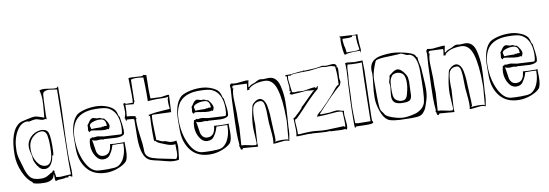

<svg xmlns="http://www.w3.org/2000/svg" viewBox="-56 -1101 4300 1503"><g transform="rotate(-10 2094.5 -350.0)"><path d="M390 -3 382 -4H368Q368 0 341.5 1Q315 2 311 3Q307 4 304 5Q301 6 299 6.5Q297 7 295.5 7.5Q294 8 293 8H292Q289 8 287 -7L286 -40Q286 -48 287 -49Q283 -45 280 -33.5Q277 -22 268 -12Q244 7 204 7Q164 7 137.5 1.5Q111 -4 111 -11Q111 -13 112 -14Q70 -40 39.5 -109Q9 -178 9 -246Q9 -444 97 -492Q100 -495 149 -506Q198 -517 215 -517Q232 -517 290 -496Q289 -497 289 -501Q289 -505 294 -553Q299 -601 299 -637.5Q299 -674 288 -713L313 -718Q333 -718 365 -712.5Q397 -707 411.5 -707Q426 -707 429.5 -712.5Q433 -718 437 -718Q436 -671 436 -614Q436 -557 429.5 -413.5Q423 -270 423 -192V-145L428 -53Q428 -27 425 -3Q420 -3 412.5 -8.5Q405 -14 397 -14Q396 -13 395.5 -8Q395 -3 390 -3ZM295 -484 276 -481Q266 -481 247.5 -488Q229 -495 216.5 -495Q204 -495 165 -486Q158 -490 150 -490Q100 -490 64.5 -428.5Q29 -367 29 -277Q29 -242 40.5 -204.5Q52 -167 55 -156Q72 -87 97.5 -58.5Q123 -30 185 -30Q217 -30 241.5 -46Q266 -62 276 -65Q282 -77 287 -77Q295 -74 295 -68Q295 -62 292 -58Q299 -50 299 -23Q317 -18 333 -18Q349 -18 417 -23Q416 -42 416 -79V-135L425 -696L361 -705L349 -704H348Q338 -704 326 -698Q314 -692 311.5 -677Q309 -662 304 -510L305 -490Q305 -488 304.5 -484Q304 -480 304 -479Q299 -484 295 -484ZM304 -191 300 -194Q298 -194 298 -193Q294 -155 275 -127Q256 -99 227.5 -99Q199 -99 182.5 -117.5Q166 -136 156 -157Q146 -178 145 -184Q144 -190 143.5 -199Q143 -208 142 -215Q129 -265 129 -289Q129 -332 160 -365Q191 -398 239 -404H247Q287 -404 299.5 -379.5Q312 -355 312 -273Q312 -191 304 -191ZM295 -257Q295 -260 295 -279Q295 -298 294 -314Q293 -330 289 -352Q281 -394 244.5 -394Q208 -394 174 -360.5Q140 -327 140 -268Q140 -209 168 -166Q196 -123 237 -123Q295 -123 295 -257Z M717 -247 695 -251 664 -249Q643 -249 626 -258Q630 -244 634 -215.5Q638 -187 641 -169Q644 -151 657.5 -136Q671 -121 695 -121Q753 -121 759 -202Q787 -198 861 -198Q870 -198 874 -202L875 -135Q875 -69 856 -46Q833 -22 787 -4.5Q741 13 694 13Q594 13 541.5 -51.5Q489 -116 489 -215V-286Q489 -418 544 -472Q560 -488 604 -500.5Q648 -513 700 -513Q752 -513 798 -492.5Q844 -472 854 -442Q857 -437 859 -427Q863 -405 871 -400Q884 -319 884 -295.5Q884 -272 880 -260Q863 -243 820 -243L722 -249ZM612 -273 620 -272Q625 -272 630 -281Q635 -276 641 -276L668 -279Q679 -279 699 -274.5Q719 -270 722 -270L848 -263Q861 -263 863 -264Q871 -286 871 -321Q871 -440 796 -478Q769 -493 688 -493Q589 -493 541 -442Q521 -422 507.5 -384Q494 -346 494 -294Q494 -184 534 -102.5Q574 -21 632 -15Q659 -12 711 -12Q763 -12 784 -19Q805 -26 828 -55Q863 -108 863 -190Q837 -192 829 -192H793Q784 -192 777 -193Q765 -156 758 -144.5Q751 -133 742 -119Q726 -94 689.5 -94Q653 -94 628.5 -133Q604 -172 604 -222Q604 -243 612 -273ZM696 -418 711 -419Q717 -419 727 -413.5Q737 -408 741.5 -408Q746 -408 747 -409Q781 -370 781 -345Q781 -340 776 -329Q771 -318 769.5 -318Q768 -318 763 -323Q756 -319 735.5 -319Q715 -319 680.5 -325.5Q646 -332 634.5 -332Q623 -332 621 -321Q620 -322 617 -325Q609 -331 609 -340L612 -368Q612 -377 611 -378Q617 -384 622 -392L633 -408Q647 -427 664 -427ZM740 -349 760 -348Q760 -377 749 -391.5Q738 -406 709 -406Q680 -406 654.5 -396Q629 -386 629 -371Q629 -367 632 -358.5Q635 -350 635 -344Q636 -345 672 -345Q708 -345 719 -344Q720 -345 720 -346Q719 -346 719 -347V-349Q732 -346 733 -345Q733 -349 740 -349Z M1118 -308 1122 -170Q1133 -170 1147.5 -161Q1162 -152 1175 -152Q1188 -152 1204.5 -145Q1221 -138 1225 -137Q1229 -136 1245 -136Q1261 -136 1276 -140Q1281 -108 1281 -91Q1281 -74 1270 11Q1262 15 1233 15Q1204 15 1167 4.5Q1130 -6 1110.5 -10Q1091 -14 1081.5 -16.5Q1072 -19 1058 -23Q1034 -30 1018 -48Q978 -94 978 -220L980 -339V-360Q972 -366 951.5 -367Q931 -368 925 -369Q921 -368 920 -363.5Q919 -359 916.5 -359Q914 -359 912.5 -370Q911 -381 907 -383Q919 -408 919 -434.5Q919 -461 916 -497Q917 -497 919 -496L927 -500Q928 -500 931.5 -495.5Q935 -491 944 -491H981Q990 -491 991 -490Q994 -505 994 -554.5Q994 -604 991 -686Q1001 -688 1007 -688L1093 -683Q1104 -683 1113 -692Q1116 -686 1133 -686Q1131 -592 1131 -562.5Q1131 -533 1133 -499H1141L1217 -496L1270 -504Q1278 -504 1282 -500Q1281 -499 1281 -498L1280 -490V-483L1274 -366L1133 -371Q1127 -371 1121 -369Q1118 -339 1118 -308ZM1005 -512 1006 -497Q1002 -495 1000 -487.5Q998 -480 996 -478Q937 -483 931 -485Q931 -429 926 -393Q943 -393 993 -384V-380Q993 -372 999 -365Q999 -363 996 -360.5Q993 -358 993 -352V-328Q993 -287 1003 -218.5Q1013 -150 1013 -120V-104Q1013 -56 1068 -38Q1104 -26 1164.5 -15Q1225 -4 1249 2Q1264 -11 1264 -52L1263 -96V-104Q1263 -112 1264 -113Q1263 -112 1255 -112H1246Q1216 -112 1175 -131Q1170 -133 1156 -138.5Q1142 -144 1136 -147Q1120 -155 1110 -169V-167Q1110 -164 1106 -164Q1102 -164 1102 -229Q1102 -294 1106 -362Q1106 -365 1101 -366.5Q1096 -368 1096 -372L1097 -375L1111 -378Q1159 -386 1171.5 -386Q1184 -386 1217.5 -389.5Q1251 -393 1268 -393Q1264 -424 1264 -446Q1264 -468 1266.5 -475Q1269 -482 1271 -485.5Q1273 -489 1273 -490Q1260 -484 1235.5 -485Q1211 -486 1178 -486Q1145 -486 1109 -482L1110 -542Q1110 -598 1107 -671Q1065 -677 1045.5 -677Q1026 -677 1008 -671Q1005 -540 1005 -512ZM1197 0Q1201 0 1202 -1Q1197 -1 1197 0Z M1544 -247 1522 -251 1491 -249Q1470 -249 1453 -258Q1457 -244 1461 -215.5Q1465 -187 1468 -169Q1471 -151 1484.5 -136Q1498 -121 1522 -121Q1580 -121 1586 -202Q1614 -198 1688 -198Q1697 -198 1701 -202L1702 -135Q1702 -69 1683 -46Q1660 -22 1614 -4.5Q1568 13 1521 13Q1421 13 1368.5 -51.5Q1316 -116 1316 -215V-286Q1316 -418 1371 -472Q1387 -488 1431 -500.5Q1475 -513 1527 -513Q1579 -513 1625 -492.5Q1671 -472 1681 -442Q1684 -437 1686 -427Q1690 -405 1698 -400Q1711 -319 1711 -295.5Q1711 -272 1707 -260Q1690 -243 1647 -243L1549 -249ZM1439 -273 1447 -272Q1452 -272 1457 -281Q1462 -276 1468 -276L1495 -279Q1506 -279 1526 -274.5Q1546 -270 1549 -270L1675 -263Q1688 -263 1690 -264Q1698 -286 1698 -321Q1698 -440 1623 -478Q1596 -493 1515 -493Q1416 -493 1368 -442Q1348 -422 1334.5 -384Q1321 -346 1321 -294Q1321 -184 1361 -102.5Q1401 -21 1459 -15Q1486 -12 1538 -12Q1590 -12 1611 -19Q1632 -26 1655 -55Q1690 -108 1690 -190Q1664 -192 1656 -192H1620Q1611 -192 1604 -193Q1592 -156 1585 -144.5Q1578 -133 1569 -119Q1553 -94 1516.5 -94Q1480 -94 1455.5 -133Q1431 -172 1431 -222Q1431 -243 1439 -273ZM1523 -418 1538 -419Q1544 -419 1554 -413.5Q1564 -408 1568.5 -408Q1573 -408 1574 -409Q1608 -370 1608 -345Q1608 -340 1603 -329Q1598 -318 1596.5 -318Q1595 -318 1590 -323Q1583 -319 1562.5 -319Q1542 -319 1507.5 -325.5Q1473 -332 1461.5 -332Q1450 -332 1448 -321Q1447 -322 1444 -325Q1436 -331 1436 -340L1439 -368Q1439 -377 1438 -378Q1444 -384 1449 -392L1460 -408Q1474 -427 1491 -427ZM1567 -349 1587 -348Q1587 -377 1576 -391.5Q1565 -406 1536 -406Q1507 -406 1481.5 -396Q1456 -386 1456 -371Q1456 -367 1459 -358.5Q1462 -350 1462 -344Q1463 -345 1499 -345Q1535 -345 1546 -344Q1547 -345 1547 -346Q1546 -346 1546 -347V-349Q1559 -346 1560 -345Q1560 -349 1567 -349Z M1905 -156 1896 -9Q1896 1 1898 17Q1897 18 1891 18L1782 9Q1778 10 1775 15Q1772 20 1770 20Q1760 20 1758.5 5Q1757 -10 1751 -11Q1751 -13 1753.5 -15.5Q1756 -18 1756 -22Q1751 -71 1751 -122Q1751 -173 1759 -376L1765 -465Q1763 -479 1763 -487.5Q1763 -496 1774 -505Q1796 -500 1814 -500L1895 -508Q1900 -508 1914 -506Q1910 -497 1907.5 -478Q1905 -459 1904 -456V-453Q1911 -453 1923 -465Q1929 -469 1942.5 -473.5Q1956 -478 1961 -480.5Q1966 -483 1972.5 -486.5Q1979 -490 1983 -492Q1995 -498 2005 -498L2030 -495L2070 -497Q2135 -497 2154 -418Q2169 -356 2169 -297.5Q2169 -239 2163.5 -168Q2158 -97 2158 -89V-71Q2158 -43 2146 17Q2132 9 2109 9L2032 17H2025Q2020 17 2019 16Q2023 3 2023 -24Q2023 -51 2018.5 -94Q2014 -137 2013 -152.5Q2012 -168 2012 -198Q2012 -228 2011 -247.5Q2010 -267 2007 -288Q2001 -330 1974 -330Q1927 -330 1914 -290Q1904 -256 1904 -197ZM2141 6Q2153 -126 2153 -137V-155Q2153 -312 2127 -396Q2101 -480 2036 -480Q1948 -480 1907 -439L1909 -433Q1908 -432 1908 -431Q1902 -431 1902 -433L1892 -430Q1891 -430 1890 -431L1896 -474L1895 -483L1792 -487Q1779 -487 1779 -468Q1780 -467 1780 -465Q1780 -463 1781 -462Q1782 -463 1782.5 -466.5Q1783 -470 1787 -470Q1775 -441 1775 -392L1779 -269L1778 -216L1779 -153L1770 -14Q1792 -14 1827.5 -5.5Q1863 3 1881 3Q1891 3 1891 -14Q1891 -17 1891 -18L1885 -127Q1885 -184 1896.5 -243Q1908 -302 1911.5 -310Q1915 -318 1934 -332.5Q1953 -347 1971.5 -347Q1990 -347 2004.5 -329Q2019 -311 2025 -277.5Q2031 -244 2033 -213.5Q2035 -183 2036 -140Q2037 -97 2039 -75.5Q2041 -54 2041 -43V-6Q2041 -4 2037.5 -2.5Q2034 -1 2034 3Q2057 -1 2091.5 -1Q2126 -1 2141 6Z M2327 -504 2344 -503Q2344 -507 2351.5 -507Q2359 -507 2359 -506L2357 -504L2397 -506Q2456 -508 2476 -513Q2496 -518 2500 -518L2531 -513L2581 -517Q2603 -517 2612 -503Q2611 -502 2611 -497L2613 -482Q2613 -477 2612 -476Q2613 -477 2614.5 -483Q2616 -489 2618 -491Q2620 -475 2620 -466Q2620 -466 2616 -402Q2616 -387 2621 -372Q2620 -367 2617 -359Q2614 -351 2612 -345Q2567 -307 2533 -272Q2467 -204 2417 -149Q2421 -145 2432 -145L2494 -147Q2540 -154 2552 -154Q2564 -154 2581 -148Q2598 -142 2603 -142Q2608 -142 2609 -143Q2605 -134 2605 -109L2612 -31Q2612 7 2601 7Q2597 7 2596.5 3.5Q2596 0 2594 0Q2578 3 2564 3L2485 -1Q2477 -1 2476 0Q2476 -2 2477.5 -3Q2479 -4 2479 -5Q2465 -3 2442 -3Q2419 -3 2335 -10Q2325 -10 2324 -9Q2316 -11 2310 -11L2227 -8H2217Q2208 -8 2207 -9Q2212 -28 2212 -58L2209 -153Q2212 -156 2219 -156Q2282 -213 2285 -222Q2287 -230 2297 -236Q2404 -343 2408 -343L2409 -342Q2408 -343 2407 -343L2396 -342L2346 -347Q2343 -347 2283 -341Q2237 -341 2227 -335Q2227 -341 2220 -341Q2213 -341 2212 -345Q2212 -348 2217 -352Q2222 -356 2222 -361V-365Q2222 -367 2220 -367L2217 -366L2215 -368Q2219 -379 2219 -400L2213 -464Q2213 -469 2215 -483Q2213 -485 2208 -485.5Q2203 -486 2201 -489Q2204 -496 2214 -496L2241 -495ZM2486 -508 2395 -497Q2248 -497 2248 -488L2246 -485L2236 -486Q2226 -486 2224 -488Q2221 -472 2221 -457L2233 -356Q2240 -352 2256 -352L2279 -353L2318 -350Q2327 -350 2362.5 -356.5Q2398 -363 2417 -363Q2418 -362 2418 -359Q2418 -356 2422 -356Q2426 -356 2431 -362Q2436 -368 2441 -368V-365L2435 -351Q2435 -349 2437 -347Q2397 -316 2346.5 -263Q2296 -210 2264 -175.5Q2232 -141 2223 -141Q2218 -141 2218 -133V-116Q2222 -67 2222 -43L2221 -25Q2221 -24 2222 -24H2225Q2226 -24 2226 -23L2225 -21Q2290 -26 2322.5 -26Q2355 -26 2382.5 -22Q2410 -18 2448 -18L2588 -23Q2590 -23 2591 -18.5Q2592 -14 2594 -14Q2599 -14 2599 -42V-53Q2599 -66 2596 -135Q2583 -142 2554 -142Q2442 -132 2392 -132Q2397 -146 2410.5 -157.5Q2424 -169 2426 -171Q2425 -170 2425 -167Q2507 -249 2528 -274.5Q2549 -300 2555.5 -306.5Q2562 -313 2570 -324Q2587 -346 2603 -351Q2605 -389 2605 -416Q2605 -443 2600 -495Q2574 -505 2552 -505L2531 -504L2501 -508Z M2697 -509 2753 -503Q2817 -503 2819 -505Q2821 -451 2821 -423L2811 -61V-28Q2812 -26 2815 -21.5Q2818 -17 2818 -13Q2818 -2 2774 -2H2759L2681 -4Q2677 -3 2676 1.5Q2675 6 2673 6Q2668 6 2668 -23V-59Q2668 -199 2683 -441V-490Q2683 -496 2681 -506Q2687 -509 2697 -509ZM2722 -26 2791 -25H2799Q2800 -71 2803 -235Q2806 -399 2811 -490Q2804 -489 2793 -489H2775Q2726 -489 2699 -493Q2691 -475 2691 -444.5Q2691 -414 2687.5 -391Q2684 -368 2682.5 -303Q2681 -238 2678.5 -206.5Q2676 -175 2676 -131Q2676 -87 2678 -31L2682 -30Q2683 -30 2689 -28Q2699 -26 2722 -26ZM2672 -720 2792 -713H2804Q2814 -713 2816 -714Q2815 -713 2815 -703V-689Q2815 -644 2822 -586Q2818 -584 2818 -578Q2818 -572 2816 -569Q2813 -569 2813 -574V-580Q2813 -583 2808 -583Q2699 -583 2699 -571Q2696 -574 2693 -574H2691Q2686 -574 2681.5 -612.5Q2677 -651 2677 -674.5Q2677 -698 2680 -707Q2680 -711 2676 -713.5Q2672 -716 2672 -720ZM2771 -710 2772 -704Q2772 -697 2734 -697Q2696 -697 2695 -698L2693 -688Q2694 -678 2695 -668Q2696 -658 2697 -651.5Q2698 -645 2698 -642Q2700 -642 2704 -618.5Q2708 -595 2708 -587L2726 -588L2766 -587Q2795 -587 2811 -593Q2801 -653 2801 -678.5Q2801 -704 2802 -705Q2795 -710 2775 -710Z M2877 -391 2875 -415Q2875 -504 2980 -517Q3013 -522 3052.5 -522Q3092 -522 3152.5 -507.5Q3213 -493 3230 -476Q3233 -474 3236.5 -465Q3240 -456 3245 -456Q3248 -454 3248 -450V-444Q3248 -430 3254 -405Q3260 -380 3261.5 -367.5Q3263 -355 3264 -325.5Q3265 -296 3267.5 -270Q3270 -244 3270 -196.5Q3270 -149 3258 -112Q3257 -109 3252.5 -94.5Q3248 -80 3246 -75Q3244 -70 3239.5 -57.5Q3235 -45 3230.5 -38.5Q3226 -32 3220 -24Q3208 -7 3189 0Q3170 7 3121 7L3079 6Q2965 6 2933 -15Q2901 -36 2881.5 -93Q2862 -150 2862 -198Q2862 -246 2869.5 -304.5Q2877 -363 2877 -391ZM3249 -340Q3249 -461 3196 -482Q3192 -484 3183.5 -484.5Q3175 -485 3168.5 -486.5Q3162 -488 3146 -496.5Q3130 -505 3124 -505Q3118 -505 3101 -503Q3084 -501 3039 -500Q2944 -499 2924 -486Q2919 -482 2912.5 -464Q2906 -446 2904 -442Q2882 -383 2882 -337V-217Q2882 -119 2891 -97Q2895 -89 2904 -78Q2913 -67 2917 -58Q2928 -41 2977 -24.5Q3026 -8 3063 -8Q3100 -8 3160 -24Q3224 -49 3236.5 -99.5Q3249 -150 3249 -340ZM2999 -267 2995 -301Q2996 -306 3001 -320Q3006 -334 3006 -343V-349Q3010 -352 3025 -364Q3053 -388 3074.5 -388Q3096 -388 3120 -359Q3144 -330 3147 -308.5Q3150 -287 3150 -280L3146 -171Q3144 -146 3131.5 -134Q3119 -122 3076 -122Q3033 -122 3012 -136.5Q2991 -151 2991 -188Q2991 -203 2999 -267ZM3119 -195Q3131 -238 3131 -277.5Q3131 -317 3118 -337.5Q3105 -358 3070 -362Q3035 -362 3023 -342Q3007 -316 3006 -294Q3003 -259 3003 -223.5Q3003 -188 3011 -173Q3016 -159 3033.5 -149.5Q3051 -140 3064.5 -140Q3078 -140 3084.5 -141.5Q3091 -143 3096 -147.5Q3101 -152 3104 -155Q3107 -158 3110.5 -167Q3114 -176 3115 -179Q3116 -182 3119 -195Z M3466 -156 3457 -9Q3457 1 3459 17Q3458 18 3452 18L3343 9Q3339 10 3336 15Q3333 20 3331 20Q3321 20 3319.5 5Q3318 -10 3312 -11Q3312 -13 3314.5 -15.5Q3317 -18 3317 -22Q3312 -71 3312 -122Q3312 -173 3320 -376L3326 -465Q3324 -479 3324 -487.5Q3324 -496 3335 -505Q3357 -500 3375 -500L3456 -508Q3461 -508 3475 -506Q3471 -497 3468.5 -478Q3466 -459 3465 -456V-453Q3472 -453 3484 -465Q3490 -469 3503.5 -473.5Q3517 -478 3522 -480.5Q3527 -483 3533.5 -486.5Q3540 -490 3544 -492Q3556 -498 3566 -498L3591 -495L3631 -497Q3696 -497 3715 -418Q3730 -356 3730 -297.5Q3730 -239 3724.5 -168Q3719 -97 3719 -89V-71Q3719 -43 3707 17Q3693 9 3670 9L3593 17H3586Q3581 17 3580 16Q3584 3 3584 -24Q3584 -51 3579.5 -94Q3575 -137 3574 -152.5Q3573 -168 3573 -198Q3573 -228 3572 -247.5Q3571 -267 3568 -288Q3562 -330 3535 -330Q3488 -330 3475 -290Q3465 -256 3465 -197ZM3702 6Q3714 -126 3714 -137V-155Q3714 -312 3688 -396Q3662 -480 3597 -480Q3509 -480 3468 -439L3470 -433Q3469 -432 3469 -431Q3463 -431 3463 -433L3453 -430Q3452 -430 3451 -431L3457 -474L3456 -483L3353 -487Q3340 -487 3340 -468Q3341 -467 3341 -465Q3341 -463 3342 -462Q3343 -463 3343.5 -466.5Q3344 -470 3348 -470Q3336 -441 3336 -392L3340 -269L3339 -216L3340 -153L3331 -14Q3353 -14 3388.5 -5.5Q3424 3 3442 3Q3452 3 3452 -14Q3452 -17 3452 -18L3446 -127Q3446 -184 3457.5 -243Q3469 -302 3472.5 -310Q3476 -318 3495 -332.5Q3514 -347 3532.5 -347Q3551 -347 3565.5 -329Q3580 -311 3586 -277.5Q3592 -244 3594 -213.5Q3596 -183 3597 -140Q3598 -97 3600 -75.5Q3602 -54 3602 -43V-6Q3602 -4 3598.5 -2.5Q3595 -1 3595 3Q3618 -1 3652.5 -1Q3687 -1 3702 6Z M3999 -247 3977 -251 3946 -249Q3925 -249 3908 -258Q3912 -244 3916 -215.5Q3920 -187 3923 -169Q3926 -151 3939.5 -136Q3953 -121 3977 -121Q4035 -121 4041 -202Q4069 -198 4143 -198Q4152 -198 4156 -202L4157 -135Q4157 -69 4138 -46Q4115 -22 4069 -4.5Q4023 13 3976 13Q3876 13 3823.5 -51.5Q3771 -116 3771 -215V-286Q3771 -418 3826 -472Q3842 -488 3886 -500.5Q3930 -513 3982 -513Q4034 -513 4080 -492.5Q4126 -472 4136 -442Q4139 -437 4141 -427Q4145 -405 4153 -400Q4166 -319 4166 -295.5Q4166 -272 4162 -260Q4145 -243 4102 -243L4004 -249ZM3894 -273 3902 -272Q3907 -272 3912 -281Q3917 -276 3923 -276L3950 -279Q3961 -279 3981 -274.5Q4001 -270 4004 -270L4130 -263Q4143 -263 4145 -264Q4153 -286 4153 -321Q4153 -440 4078 -478Q4051 -493 3970 -493Q3871 -493 3823 -442Q3803 -422 3789.5 -384Q3776 -346 3776 -294Q3776 -184 3816 -102.5Q3856 -21 3914 -15Q3941 -12 3993 -12Q4045 -12 4066 -19Q4087 -26 4110 -55Q4145 -108 4145 -190Q4119 -192 4111 -192H4075Q4066 -192 4059 -193Q4047 -156 4040 -144.5Q4033 -133 4024 -119Q4008 -94 3971.5 -94Q3935 -94 3910.5 -133Q3886 -172 3886 -222Q3886 -243 3894 -273ZM3978 -418 3993 -419Q3999 -419 4009 -413.5Q4019 -408 4023.5 -408Q4028 -408 4029 -409Q4063 -370 4063 -345Q4063 -340 4058 -329Q4053 -318 4051.5 -318Q4050 -318 4045 -323Q4038 -319 4017.5 -319Q3997 -319 3962.5 -325.5Q3928 -332 3916.5 -332Q3905 -332 3903 -321Q3902 -322 3899 -325Q3891 -331 3891 -340L3894 -368Q3894 -377 3893 -378Q3899 -384 3904 -392L3915 -408Q3929 -427 3946 -427ZM4022 -349 4042 -348Q4042 -377 4031 -391.5Q4020 -406 3991 -406Q3962 -406 3936.5 -396Q3911 -386 3911 -371Q3911 -367 3914 -358.5Q3917 -350 3917 -344Q3918 -345 3954 -345Q3990 -345 4001 -344Q4002 -345 4002 -346Q4001 -346 4001 -347V-349Q4014 -346 4015 -345Q4015 -349 4022 -349Z"/></g></svg>

Font: Londrina Sketch
Style: Regular
Weight: 400
Designer: Marcelo Magalhaes
Foundry: Marcelo Magalhaes
Version: Version 1.001 2011